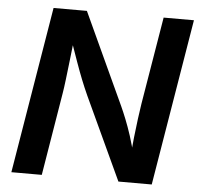

<svg xmlns="http://www.w3.org/2000/svg" viewBox="-52 -781 865 835"><g transform="rotate(5 380.5 -364.0)"><path d="M27.8 0 148.4 -727.5H293.9L479 -326.7Q489.3 -304.2 501.7 -273.2Q514.2 -242.2 527.1 -202.4Q540 -162.6 551.3 -113.8H538.6Q541.5 -154.8 546.1 -197.8Q550.8 -240.7 555.9 -279.5Q561 -318.4 565.4 -345.7L628.9 -727.5H761.2L640.6 0H495.1L327.6 -360.8Q312.5 -394 299.3 -427.2Q286.1 -460.4 270.8 -503.4Q255.4 -546.4 233.9 -607.9H250Q243.7 -551.8 238.3 -504.4Q232.9 -457 228.5 -420.7Q224.1 -384.3 220.2 -361.3L160.6 0Z"/></g></svg>

Font: Inter SemiBold
Style: Italic
Weight: 600
Italic angle: -9.3988°
Designer: Rasmus Andersson
Foundry: rsms
Version: Version 4.001;git-66647c0bb